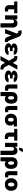

<svg xmlns="http://www.w3.org/2000/svg" viewBox="3625 -4436 1010 8300"><g transform="rotate(90 4130.0 -286.0)"><path d="M552.7 -393.6H379.9V-179.7Q379.9 -155.3 389.6 -142.6Q399.4 -129.9 421.9 -129.9Q438.5 -129.9 449.2 -130.6Q460 -131.3 472.7 -132.8L482.4 2Q460 5.9 439.5 7.8Q418.9 9.8 390.6 9.8Q300.8 9.8 251 -38.8Q201.2 -87.4 201.2 -178.7V-393.6H43V-530.3H552.7Z M828.1 0H643.6V-530.3H818.4V-430.7H824.2Q841.8 -480.5 885 -508.8Q928.2 -537.1 986.3 -537.1Q1042 -537.1 1083.7 -512Q1125.5 -486.8 1148.2 -441.7Q1170.9 -396.5 1170.9 -337.9V199.2H986.3V-299.8Q986.3 -340.8 965.8 -363.8Q945.3 -386.7 908.2 -386.7Q871.1 -386.7 849.6 -363.5Q828.1 -340.3 828.1 -299.8Z M1583 -85.9 1521 -262.7H1513.7L1423.8 0H1236.3L1427.2 -500L1418 -523.4Q1406.2 -550.3 1396 -560.8Q1385.7 -571.3 1368.2 -571.3Q1352.5 -571.3 1323.2 -562.5L1283.2 -700.2Q1308.1 -709 1328.9 -712.9Q1349.6 -716.8 1373 -716.8Q1444.3 -716.8 1497.3 -681.6Q1550.3 -646.5 1574.2 -582L1725.6 -192.4Q1736.3 -164.6 1743.7 -151.4Q1751 -138.2 1758.8 -133.1Q1766.6 -127.9 1779.3 -127.9Q1787.1 -127.9 1791 -128.9L1801.8 0Q1791 3.9 1770.3 6.8Q1749.5 9.8 1731.4 9.8Q1679.2 9.8 1640.6 -15.1Q1602.1 -40 1583 -85.9Z M1974.6 -271Q1920.4 -285.6 1888.7 -316.9Q1856.9 -348.1 1856.4 -386.7Q1856.9 -434.6 1889.9 -468.5Q1922.9 -502.4 1981 -519.8Q2039.1 -537.1 2114.3 -537.1Q2178.7 -537.1 2232.4 -517.8Q2286.1 -498.5 2317.9 -461.9Q2349.6 -425.3 2349.6 -376H2174.8Q2174.8 -395 2155.8 -402.6Q2136.7 -410.2 2102.5 -410.2Q2067.4 -410.2 2049.3 -397.5Q2031.2 -384.8 2030.3 -368.2Q2030.8 -350.1 2052.2 -338.6Q2073.7 -327.1 2107.4 -327.1H2189.5V-212.9H2107.4Q2071.3 -212.9 2045.7 -202.1Q2020 -191.4 2019.5 -165Q2020 -153.3 2029.3 -142.3Q2038.6 -131.3 2056.6 -124.3Q2074.7 -117.2 2100.6 -117.2Q2143.1 -117.2 2163.8 -126.5Q2184.6 -135.7 2184.6 -152.3H2356.4Q2356.4 -99.1 2322 -62.7Q2287.6 -26.4 2232.4 -8.3Q2177.2 9.8 2114.3 9.8Q2039.6 9.8 1979 -9Q1918.5 -27.8 1883.3 -62.7Q1848.1 -97.7 1847.7 -144.5Q1848.1 -192.9 1881.1 -225.3Q1914.1 -257.8 1974.6 -271Z M2603.5 -167.5 2501 -353.5Q2488.8 -375.5 2482.4 -383.5Q2476.1 -391.6 2467.8 -394Q2459.5 -396.5 2441.4 -396.5H2403.3V-530.3H2441.4Q2498.5 -530.3 2534.9 -520.3Q2571.3 -510.3 2597.4 -486.3Q2623.5 -462.4 2647.5 -418L2695.3 -331.1L2804.7 -530.3H2987.3L2786.6 -164.1L2887.7 21.5Q2898.9 42.5 2905.8 51Q2912.6 59.6 2920.9 62Q2929.2 64.5 2947.3 64.5H2985.4V199.2H2947.3Q2890.6 199.2 2854.5 189.2Q2818.4 179.2 2792.2 155Q2766.1 130.9 2741.2 85.9L2694.3 0L2585 199.2H2401.4Z M3153.3 -271Q3099.1 -285.6 3067.4 -316.9Q3035.6 -348.1 3035.2 -386.7Q3035.6 -434.6 3068.6 -468.5Q3101.6 -502.4 3159.7 -519.8Q3217.8 -537.1 3293 -537.1Q3357.4 -537.1 3411.1 -517.8Q3464.8 -498.5 3496.6 -461.9Q3528.3 -425.3 3528.3 -376H3353.5Q3353.5 -395 3334.5 -402.6Q3315.4 -410.2 3281.2 -410.2Q3246.1 -410.2 3228 -397.5Q3210 -384.8 3209 -368.2Q3209.5 -350.1 3231 -338.6Q3252.4 -327.1 3286.1 -327.1H3368.2V-212.9H3286.1Q3250 -212.9 3224.4 -202.1Q3198.7 -191.4 3198.2 -165Q3198.7 -153.3 3208 -142.3Q3217.3 -131.3 3235.4 -124.3Q3253.4 -117.2 3279.3 -117.2Q3321.8 -117.2 3342.5 -126.5Q3363.3 -135.7 3363.3 -152.3H3535.2Q3535.2 -99.1 3500.7 -62.7Q3466.3 -26.4 3411.1 -8.3Q3356 9.8 3293 9.8Q3218.3 9.8 3157.7 -9Q3097.2 -27.8 3062 -62.7Q3026.9 -97.7 3026.4 -144.5Q3026.9 -192.9 3059.8 -225.3Q3092.8 -257.8 3153.3 -271Z M3809.6 -530.3 3806.6 -185.5Q3807.6 -157.7 3819.1 -146.7Q3830.6 -135.7 3860.4 -135.7H3902.3V-10.7Q3855.5 5.9 3804.7 5.9Q3631.8 5.9 3631.8 -158.2V-530.3Z M4213.9 -537.1Q4347.7 -537.1 4404.3 -461.2Q4460.9 -385.3 4460.9 -266.6V-256.8Q4460.9 -175.3 4436.3 -115.2Q4411.6 -55.2 4365 -22.7Q4318.4 9.8 4253.9 9.8Q4179.7 9.8 4135.7 -38.1V197.3H3958V-285.2Q3958 -364.7 3988 -421.4Q4018.1 -478 4075.7 -507.6Q4133.3 -537.1 4213.9 -537.1ZM4208 -132.8Q4253.4 -132.8 4268.8 -168Q4284.2 -203.1 4284.2 -256.8V-266.6Q4284.2 -389.6 4207 -389.6Q4168.9 -389.6 4152.3 -356.7Q4135.7 -323.7 4135.7 -262.7V-260.7Q4135.7 -202.1 4150.4 -167.5Q4165 -132.8 4208 -132.8Z M4737.3 -530.3 4734.4 -185.5Q4735.4 -157.7 4746.8 -146.7Q4758.3 -135.7 4788.1 -135.7H4830.1V-10.7Q4783.2 5.9 4732.4 5.9Q4559.6 5.9 4559.6 -158.2V-530.3Z M5159.2 -513.7H5446.3V-375H5335Q5368.7 -347.7 5389.4 -313Q5410.2 -278.3 5410.2 -242.2V-232.4Q5410.2 -160.6 5380.9 -106Q5351.6 -51.3 5295.4 -20.8Q5239.3 9.8 5161.1 9.8Q5078.1 9.8 5018.8 -23.9Q4959.5 -57.6 4928.7 -116.7Q4897.9 -175.8 4897.5 -251V-262.7Q4897.9 -335.4 4928.5 -392.3Q4959 -449.2 5017.8 -481.4Q5076.7 -513.7 5159.2 -513.7ZM5161.1 -128.9Q5202.1 -128.9 5218.8 -161.1Q5235.4 -193.4 5235.4 -251V-262.7Q5235.4 -314.5 5218.3 -344.7Q5201.2 -375 5159.2 -375Q5113.3 -375 5093.3 -344.5Q5073.2 -314 5072.3 -262.7V-251Q5073.2 -192.9 5092.5 -160.9Q5111.8 -128.9 5161.1 -128.9Z M6061.5 -393.6H5888.7V-179.7Q5888.7 -155.3 5898.4 -142.6Q5908.2 -129.9 5930.7 -129.9Q5947.3 -129.9 5958 -130.6Q5968.8 -131.3 5981.4 -132.8L5991.2 2Q5968.8 5.9 5948.2 7.8Q5927.7 9.8 5899.4 9.8Q5809.6 9.8 5759.8 -38.8Q5710 -87.4 5710 -178.7V-393.6H5551.8V-530.3H6061.5Z M6336.9 0H6152.3V-530.3H6327.1V-430.7H6333Q6350.6 -480.5 6393.8 -508.8Q6437 -537.1 6495.1 -537.1Q6550.8 -537.1 6592.5 -512Q6634.3 -486.8 6657 -441.7Q6679.7 -396.5 6679.7 -337.9V199.2H6495.1V-299.8Q6495.1 -340.8 6474.6 -363.8Q6454.1 -386.7 6417 -386.7Q6379.9 -386.7 6358.4 -363.5Q6336.9 -340.3 6336.9 -299.8ZM6405.3 -770.5H6561.5L6463.9 -605.5H6360.4Z M7033.2 -537.1Q7167 -537.1 7223.6 -461.2Q7280.3 -385.3 7280.3 -266.6V-256.8Q7280.3 -175.3 7255.6 -115.2Q7231 -55.2 7184.3 -22.7Q7137.7 9.8 7073.2 9.8Q6999 9.8 6955.1 -38.1V197.3H6777.3V-285.2Q6777.3 -364.7 6807.4 -421.4Q6837.4 -478 6895 -507.6Q6952.6 -537.1 7033.2 -537.1ZM7027.3 -132.8Q7072.8 -132.8 7088.1 -168Q7103.5 -203.1 7103.5 -256.8V-266.6Q7103.5 -389.6 7026.4 -389.6Q6988.3 -389.6 6971.7 -356.7Q6955.1 -323.7 6955.1 -262.7V-260.7Q6955.1 -202.1 6969.7 -167.5Q6984.4 -132.8 7027.3 -132.8Z M7556.6 -530.3 7553.7 -185.5Q7554.7 -157.7 7566.2 -146.7Q7577.6 -135.7 7607.4 -135.7H7649.4V-10.7Q7602.5 5.9 7551.8 5.9Q7378.9 5.9 7378.9 -158.2V-530.3Z M7683.6 -263.7Q7683.6 -345.2 7716.6 -407Q7749.5 -468.8 7811.3 -502.9Q7873 -537.1 7957 -537.1Q8041 -537.1 8102.5 -502.9Q8164.1 -468.8 8196.8 -407Q8229.5 -345.2 8229.5 -263.7Q8229.5 -182.1 8196.8 -120.4Q8164.1 -58.6 8102.5 -24.4Q8041 9.8 7957 9.8Q7873 9.8 7811.3 -24.4Q7749.5 -58.6 7716.6 -120.4Q7683.6 -182.1 7683.6 -263.7ZM8041 -264.6Q8041 -328.6 8018.8 -365.5Q7996.6 -402.3 7958 -402.3Q7918 -402.3 7895 -365.5Q7872.1 -328.6 7872.1 -264.6Q7872.1 -201.2 7895 -164.1Q7918 -127 7958 -127Q7996.6 -127 8018.8 -164.1Q8041 -201.2 8041 -264.6Z"/></g></svg>

Font: Pretendard JP Black
Style: Regular
Weight: 900
Designer: Base glyphs from Inter by Rasmus Andersson; Hangeul glyphs from Noto Sans CJK(Source Han Sans) by Jang Soo-young and Kan
Foundry: Kil Hyung-jin
Version: Version 1.309